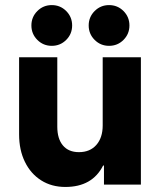

<svg xmlns="http://www.w3.org/2000/svg" viewBox="-20 -725 632 754"><path d="M236.7 9.2Q182.5 9.2 141.7 -16.7Q100.8 -42.5 77.9 -89.2Q55 -135.8 55 -197.5V-500H205V-227.5Q205 -180 227.1 -153.8Q249.2 -127.5 290 -127.5Q333.3 -127.5 358.3 -155.8Q383.3 -184.2 383.3 -232.5V-500H533.3V0H388.3V-75H385Q342.5 9.2 236.7 9.2ZM408.3 -545Q375 -545 351.7 -568.3Q328.3 -591.7 328.3 -625Q328.3 -658.3 351.7 -681.7Q375 -705 408.3 -705Q441.7 -705 465 -681.7Q488.3 -658.3 488.3 -625Q488.3 -591.7 465 -568.3Q441.7 -545 408.3 -545ZM183.3 -545Q150 -545 126.7 -568.3Q103.3 -591.7 103.3 -625Q103.3 -658.3 126.7 -681.7Q150 -705 183.3 -705Q216.7 -705 240 -681.7Q263.3 -658.3 263.3 -625Q263.3 -591.7 240 -568.3Q216.7 -545 183.3 -545Z"/></svg>

Font: Funnel Sans ExtraBold
Style: Regular
Weight: 800
Version: Version 1.000; Beta; Release 5; Build 24; ttfautohint (v1.8.